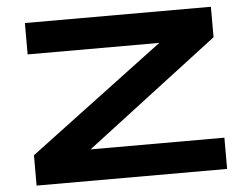

<svg xmlns="http://www.w3.org/2000/svg" viewBox="-50 -763 1073 825"><g transform="rotate(-5 486.0 -350.0)"><path d="M888.2 -568.8 319.8 -134.8H897V0H75.2V-130.9L653.8 -564.9H85.9V-700.2H888.2Z"/></g></svg>

Font: Messapia Bold
Style: Regular
Weight: 400
Designer: Luca Marsano
Foundry: Collletttivo
Version: Version 1.000;FEAKit 1.0